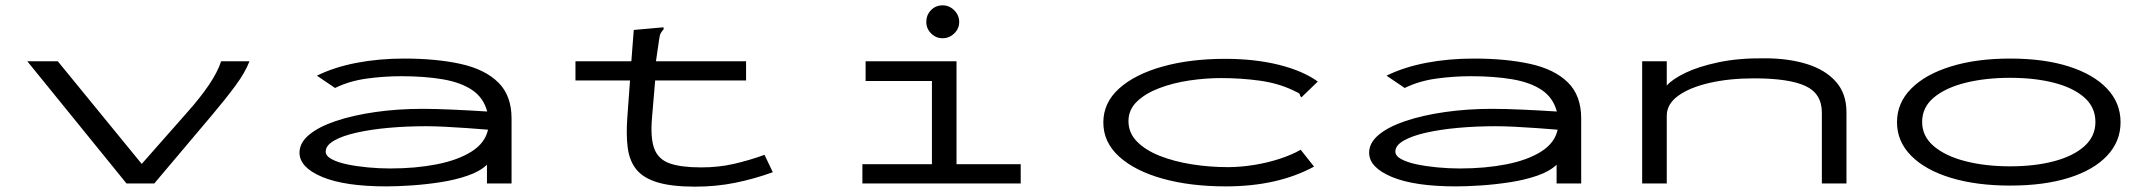

<svg xmlns="http://www.w3.org/2000/svg" viewBox="-20 -686 8040 718"><path d="M453 0 82 -457H196L510 -73L682 -268Q730 -322 762 -369.5Q794 -417 807 -457H913Q897 -415 860 -365Q823 -315 774 -257L557 0Z M1425 11Q1269 11 1184.5 -24.5Q1100 -60 1100 -115Q1100 -152 1136 -182Q1172 -212 1236 -233.5Q1300 -255 1383.5 -267Q1467 -279 1561 -279Q1608 -279 1674 -276Q1740 -273 1802 -269Q1788 -321 1745.5 -349.5Q1703 -378 1635.5 -389.5Q1568 -401 1481 -401Q1415 -401 1350.5 -392Q1286 -383 1233 -357L1165 -403Q1230 -435 1313.5 -451Q1397 -467 1491 -467Q1612 -467 1702.5 -447Q1793 -427 1843 -378Q1893 -329 1893 -243V0H1801V-70Q1775 -45 1728.5 -29Q1682 -13 1626.5 -4.5Q1571 4 1518 7.5Q1465 11 1425 11ZM1198 -119Q1198 -103 1220 -91Q1242 -79 1277.5 -71.5Q1313 -64 1355.5 -60Q1398 -56 1439 -56Q1534 -56 1613 -71.5Q1692 -87 1743 -119Q1794 -151 1805 -201Q1769 -204 1727 -207Q1685 -210 1644.5 -212Q1604 -214 1573 -214Q1501 -214 1434 -208Q1367 -202 1313.5 -190Q1260 -178 1229 -160Q1198 -142 1198 -119Z M2132 -457H2341L2350 -574L2451 -583L2461 -584L2462 -577Q2456 -570 2451.5 -563Q2447 -556 2445 -539L2433 -457H2770V-385H2430L2418 -243Q2412 -169 2427 -129.5Q2442 -90 2484.5 -75Q2527 -60 2602 -60Q2668 -60 2726 -73.5Q2784 -87 2839 -107L2870 -42Q2801 -17 2729.5 -2.5Q2658 12 2580 12Q2492 12 2439 -4Q2386 -20 2360 -52Q2334 -84 2327.5 -133Q2321 -182 2326 -248L2336 -385H2132Z M3205 0V-72H3465V-383H3217V-457H3557V-72H3797V0ZM3505 -543Q3480 -543 3462 -561Q3444 -579 3444 -604Q3444 -630 3461.5 -648Q3479 -666 3505 -666Q3530 -666 3548.5 -647.5Q3567 -629 3567 -604Q3567 -579 3548.5 -561Q3530 -543 3505 -543Z M4564 11Q4431 11 4327.5 -18Q4224 -47 4165 -100.5Q4106 -154 4106 -228Q4106 -302 4165 -355Q4224 -408 4327 -437Q4430 -466 4562 -466Q4673 -466 4763 -443.5Q4853 -421 4908 -381L4854 -329L4847 -322L4842 -327Q4842 -335 4835.5 -338.5Q4829 -342 4814 -349Q4759 -375 4690 -384.5Q4621 -394 4546 -394Q4488 -394 4427.5 -385Q4367 -376 4315.5 -356.5Q4264 -337 4232 -306.5Q4200 -276 4200 -233Q4200 -189 4232 -156.5Q4264 -124 4317.5 -103Q4371 -82 4437 -71.5Q4503 -61 4572 -61Q4618 -61 4668.5 -69Q4719 -77 4765 -92Q4811 -107 4844 -126L4894 -63Q4758 11 4564 11Z M5425 11Q5269 11 5184.5 -24.5Q5100 -60 5100 -115Q5100 -152 5136 -182Q5172 -212 5236 -233.5Q5300 -255 5383.5 -267Q5467 -279 5561 -279Q5608 -279 5674 -276Q5740 -273 5802 -269Q5788 -321 5745.5 -349.5Q5703 -378 5635.5 -389.5Q5568 -401 5481 -401Q5415 -401 5350.5 -392Q5286 -383 5233 -357L5165 -403Q5230 -435 5313.5 -451Q5397 -467 5491 -467Q5612 -467 5702.5 -447Q5793 -427 5843 -378Q5893 -329 5893 -243V0H5801V-70Q5775 -45 5728.5 -29Q5682 -13 5626.5 -4.5Q5571 4 5518 7.5Q5465 11 5425 11ZM5198 -119Q5198 -103 5220 -91Q5242 -79 5277.5 -71.5Q5313 -64 5355.5 -60Q5398 -56 5439 -56Q5534 -56 5613 -71.5Q5692 -87 5743 -119Q5794 -151 5805 -201Q5769 -204 5727 -207Q5685 -210 5644.5 -212Q5604 -214 5573 -214Q5501 -214 5434 -208Q5367 -202 5313.5 -190Q5260 -178 5229 -160Q5198 -142 5198 -119Z M6121 0V-457H6213V-366Q6234 -390 6282.5 -413.5Q6331 -437 6406 -453Q6481 -469 6579 -468Q6668 -468 6737 -446.5Q6806 -425 6845.5 -380.5Q6885 -336 6885 -267V0H6793V-265Q6793 -336 6731.5 -364.5Q6670 -393 6539 -393Q6447 -393 6373 -376Q6299 -359 6256 -328Q6213 -297 6213 -253V0Z M7497 8Q7371 8 7275.5 -21Q7180 -50 7127 -103.5Q7074 -157 7074 -229Q7074 -301 7127 -354.5Q7180 -408 7275.5 -437.5Q7371 -467 7497 -467Q7624 -467 7716.5 -437.5Q7809 -408 7859.5 -354.5Q7910 -301 7910 -229Q7910 -157 7859.5 -103.5Q7809 -50 7716.5 -21Q7624 8 7497 8ZM7497 -64Q7589 -64 7661 -83Q7733 -102 7774.5 -139Q7816 -176 7816 -230Q7816 -285 7774.5 -321.5Q7733 -358 7661 -376.5Q7589 -395 7497 -395Q7405 -395 7330.5 -376.5Q7256 -358 7212 -321.5Q7168 -285 7168 -230Q7168 -176 7212 -139Q7256 -102 7330.5 -83Q7405 -64 7497 -64Z"/></svg>

Font: Inconsolata UltraExpanded
Style: Regular
Weight: 400
Width: 9
Monospace: yes
Designer: Raph Levien, Cyreal, Brenton Simpson
Foundry: Raph Levien, Cyreal, Google
Version: Version 3.000; ttfautohint (v1.8.2.53-6de2)